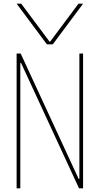

<svg xmlns="http://www.w3.org/2000/svg" viewBox="-20 -1020 540 1040"><path d="M70 -1000H95L248 -795H252L405 -1000H430L266 -780H234ZM70 0V-730H92L406 -51H410V-730H430V0H408L94 -679H90V0Z"/></svg>

Font: M PLUS 1 Code Thin
Style: Regular
Weight: 250
Designer: Coji Morishita
Foundry: UNDERFOREST DESIGN
Version: Version 1.002